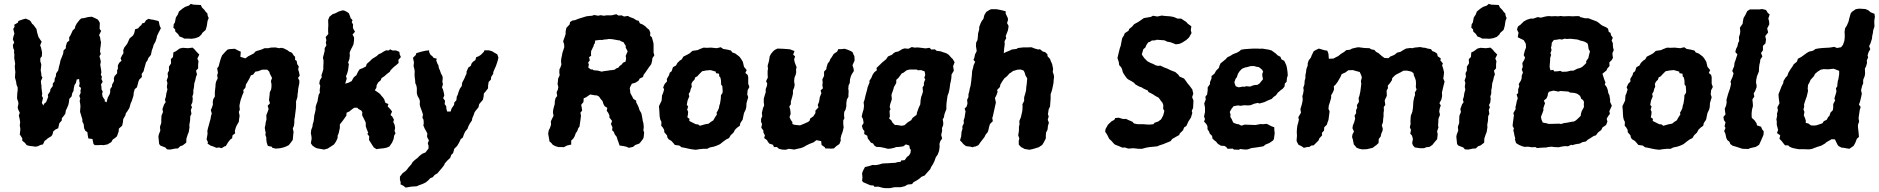

<svg xmlns="http://www.w3.org/2000/svg" viewBox="-20 -762 9785 1000"><path d="M134 -2 119 -6 110 -18 96 -29V-42L83 -62L85 -78L86 -91L83 -109L85 -126L82 -144L78 -160L83 -175L75 -191L72 -203L76 -221L75 -231L69 -248V-258L70 -277L72 -291V-307L66 -321L64 -336L58 -358L59 -376L60 -387L58 -402L57 -419L59 -429L57 -443L54 -460L55 -477L53 -489L54 -500L49 -511L47 -528L54 -540L47 -557L50 -572L55 -587L49 -611L56 -623L54 -633L73 -644L76 -653L99 -661L114 -665L133 -657L139 -652L148 -637L153 -634L161 -623L170 -611L173 -594L177 -581L180 -570L191 -553L197 -545L189 -526L193 -516L197 -500L199 -487L198 -469L190 -459V-442L195 -427L194 -414L192 -396L195 -379L196 -366L201 -358L193 -340L194 -327L196 -316V-306L198 -288L200 -275L198 -262L204 -252L198 -226L206 -212L209 -221L220 -230L225 -242L231 -258L229 -268L241 -286L243 -298L255 -314V-327L264 -338L265 -353L271 -365L272 -379L283 -395L288 -418L292 -432L295 -448L303 -467L309 -483L311 -499L323 -511V-522L329 -541L341 -551L340 -567L348 -580L359 -604L370 -614L372 -625L380 -640L395 -659L403 -666L419 -668L438 -673L458 -675L474 -668L488 -661L492 -657L500 -643L499 -620V-611L507 -601L496 -579L501 -569L503 -555L506 -542L505 -529L502 -508L501 -493L505 -481L498 -469L503 -451L505 -440L502 -425L505 -408L507 -395L508 -384L505 -374L511 -361L508 -351L515 -336L506 -322L508 -313L509 -296L515 -285L512 -274L514 -260L520 -250L524 -245L527 -238L523 -236L535 -229L539 -245L542 -255L551 -271L554 -281V-298L563 -311L564 -322L574 -340L573 -355L577 -366L590 -380V-396L594 -404V-422L601 -435L613 -446L608 -458L616 -474L623 -485L622 -501L627 -514L638 -528L644 -537L651 -553L655 -562L673 -577L679 -589L684 -610L699 -614L708 -625L716 -631L720 -640L732 -643L741 -657L754 -664L761 -662L770 -660H774L800 -654L807 -651L809 -641L812 -627L818 -615L805 -590L798 -575L795 -561L790 -546L780 -528L777 -516L771 -500L766 -476L752 -459L749 -449L740 -436L736 -421L731 -404L728 -391L718 -377L719 -361L705 -347L701 -337L697 -321L693 -307L682 -298L677 -282L675 -263L672 -254L666 -235L661 -225L654 -200L643 -182L636 -173L633 -161L622 -142L620 -124L616 -107L599 -92L598 -77L589 -52L580 -44L567 -35L560 -22L540 -10L519 -6L508 -7L490 -6H474L467 -12L463 -30L462 -38L440 -41L437 -58L435 -74L425 -80L418 -94L416 -115L409 -129V-141L404 -156L401 -167L397 -179L398 -196L399 -206L398 -220L395 -236L398 -248L393 -263L400 -278L399 -290L402 -304L392 -312L395 -328L393 -339L392 -351L383 -348L380 -349L375 -329L368 -319L364 -300L363 -289L356 -276L353 -260L341 -247L339 -230L336 -216L329 -199L323 -187L320 -169L311 -157L302 -146V-135L289 -120L287 -111L283 -94L268 -87L257 -77L254 -63L248 -53L228 -41L222 -35L212 -28L204 -10L191 -7L176 0L163 2L152 0Z M940 -561 929 -567 915 -572 907 -585 893 -598 892 -609 883 -618 885 -636 891 -645 896 -671 906 -686 912 -702 929 -716 944 -726 964 -733 974 -742 986 -738 1005 -737 1026 -736 1032 -723 1044 -711 1052 -700 1060 -692 1062 -679 1067 -668 1061 -653 1057 -626 1051 -606 1034 -591 1029 -582 1016 -570 997 -563 977 -560 963 -561ZM867 17 850 16 841 6 815 -4 809 -12 807 -31 805 -50 807 -61 815 -82 813 -101 820 -122V-138L821 -159L829 -179L826 -194L835 -219L843 -230L839 -243L844 -258L846 -274L852 -296L849 -309L852 -330L848 -343L855 -362L853 -381L860 -394V-415L871 -432L870 -454L881 -465L883 -489L896 -495L915 -509L931 -513L959 -511L983 -514L993 -505L1004 -492L1018 -478L1008 -457L1014 -443L1012 -428V-406L1001 -394L1006 -374L1001 -362L997 -344L992 -328L990 -306L987 -292V-275L982 -259L984 -248L982 -229L975 -214L980 -204L974 -189L977 -169L971 -157L970 -134L966 -111L967 -99L963 -74L958 -62L951 -41L950 -19L932 -5L918 0L907 11L891 12Z M1153 -492 1164 -503 1173 -506 1203 -508 1222 -498 1234 -493 1232 -466 1258 -458 1273 -469 1285 -475 1302 -484 1312 -495 1329 -500 1342 -504 1358 -511H1378L1389 -514L1414 -515L1434 -511L1445 -513L1458 -510L1478 -500L1485 -494L1501 -487L1509 -474L1517 -466V-450L1525 -445L1528 -428L1536 -416L1533 -399L1537 -388L1541 -368L1532 -356L1539 -343V-329L1533 -299L1532 -284L1530 -273L1529 -256L1522 -234V-218V-205L1520 -187L1518 -172L1516 -154L1513 -139V-124L1511 -107L1505 -93L1509 -75L1507 -58L1505 -34L1496 -21L1484 -6L1470 1L1456 6L1439 10L1416 12L1399 8L1395 2L1375 -2L1369 -20L1367 -35V-46L1362 -60L1364 -70L1361 -83L1359 -97L1362 -110L1364 -125L1368 -140L1367 -162L1373 -177L1379 -194L1374 -211L1386 -224L1381 -241L1384 -266L1385 -281L1392 -296L1394 -310V-323L1391 -340L1397 -356L1385 -379L1383 -388L1372 -399H1345L1324 -391L1310 -389L1298 -373L1287 -370L1279 -353L1270 -337L1261 -322L1258 -305L1247 -293L1249 -282L1242 -266L1233 -240L1229 -222L1227 -211L1229 -191L1224 -179L1228 -159L1225 -139L1224 -128L1212 -107L1208 -97L1203 -80L1205 -68L1191 -57L1189 -42L1179 -35L1168 -21L1156 -1L1150 0L1134 10L1121 6L1107 8L1091 1L1078 -3L1061 -14L1063 -22L1056 -36L1061 -65L1060 -80L1063 -94L1069 -115L1072 -127L1076 -140L1079 -158L1083 -171L1078 -189L1084 -202L1089 -218L1088 -231L1091 -246L1099 -259V-281L1100 -293L1102 -309L1103 -326L1106 -338L1114 -354L1111 -369L1115 -383L1111 -406L1119 -417L1123 -433L1127 -447L1131 -460L1137 -474Z M1668 17 1641 12 1633 11 1621 6 1607 -4 1599 -16 1603 -39 1602 -53 1599 -68 1601 -86 1607 -101 1609 -116 1613 -128 1615 -141 1617 -162 1620 -173 1624 -191V-206L1628 -219L1634 -235L1636 -249L1640 -269L1646 -279L1645 -293L1648 -315L1643 -327L1646 -344L1656 -360L1654 -370L1660 -387L1664 -402V-418L1665 -436V-446L1662 -462L1667 -481L1671 -497V-511L1680 -526L1677 -540L1680 -553L1676 -569L1690 -585L1689 -597V-615L1690 -629L1689 -658L1696 -675L1712 -688L1727 -693L1744 -702L1764 -708L1773 -707L1787 -700L1797 -693L1804 -675L1806 -668L1816 -657L1812 -647L1819 -634L1818 -621L1820 -612L1829 -597L1816 -582L1824 -568V-552L1821 -531L1815 -518L1807 -503L1801 -488L1802 -472L1800 -455L1793 -436L1797 -428L1795 -413L1793 -397L1788 -379L1782 -365L1786 -353L1782 -340L1778 -326L1797 -332L1812 -340L1816 -348L1823 -360L1836 -370L1844 -387L1853 -401L1869 -407L1886 -416L1890 -429L1906 -443L1918 -455L1931 -463L1942 -470L1953 -480L1965 -485L1979 -494L1991 -500L2004 -499L2012 -505L2024 -499H2043L2060 -492L2062 -478L2068 -465L2055 -450L2056 -434L2046 -425L2031 -413L2015 -397L2010 -388L1993 -375L1982 -365L1967 -355L1963 -344L1950 -333L1942 -319L1940 -304L1932 -292L1947 -282L1959 -273L1966 -264L1975 -254L1981 -245L1987 -227L2003 -220L1999 -208L2014 -192L2022 -181L2014 -163L2023 -155L2032 -138L2028 -127L2035 -113L2038 -96L2035 -80L2040 -68L2033 -56L2030 -38L2022 -19L2008 1L1994 7L1980 10L1952 13L1941 15L1927 6L1919 -6L1909 -22L1902 -33L1903 -52L1893 -65L1898 -70L1891 -87L1885 -104V-123L1880 -134L1872 -150L1866 -162L1867 -178L1862 -186L1846 -195L1841 -201H1825L1811 -191L1799 -181L1785 -175L1784 -160L1775 -147L1765 -133L1750 -114V-95L1746 -78L1744 -68L1739 -57L1738 -42L1730 -25L1720 -10L1702 2L1686 12Z M2093 215 2080 205 2066 198 2067 188 2063 174V158L2077 140L2091 130L2099 122L2107 111L2123 93L2129 82L2141 71L2154 61L2165 50L2179 39L2196 32L2212 11V-3L2208 -16L2214 -31L2206 -45L2204 -53L2206 -66L2200 -78L2192 -92L2185 -109L2187 -120L2186 -138L2180 -149L2183 -165L2178 -181L2174 -192L2169 -205L2166 -218L2167 -235L2164 -246L2155 -262L2151 -276V-286V-304L2148 -318L2143 -329L2142 -345L2140 -360L2139 -375L2140 -390L2138 -403L2134 -418L2136 -437L2131 -461L2146 -476L2148 -485L2161 -489L2183 -495L2198 -498L2215 -500V-491L2222 -477L2233 -468L2238 -461L2255 -456L2252 -447L2259 -429L2263 -423L2266 -407L2271 -396L2277 -379L2284 -366L2286 -356L2284 -336L2287 -324L2282 -306L2287 -297L2292 -277L2294 -264L2288 -251L2298 -237L2296 -220L2304 -209L2305 -195L2309 -181H2327L2332 -197L2345 -216L2346 -228L2357 -240L2359 -259L2364 -268L2368 -282L2375 -300L2385 -314L2387 -331L2399 -354L2403 -364L2410 -379V-389L2419 -410L2432 -419L2436 -431L2443 -440L2456 -449L2460 -464L2473 -469L2484 -476L2500 -492L2503 -500H2516H2526L2543 -495L2556 -487L2570 -479L2576 -462L2572 -445L2563 -418L2557 -405L2549 -386V-378L2538 -361L2537 -348L2525 -335L2522 -315V-302L2508 -284L2500 -275L2499 -260L2495 -242L2488 -234L2476 -220L2472 -203L2462 -191L2452 -178L2447 -163L2440 -147L2438 -135L2426 -117L2419 -103L2415 -91L2403 -77L2397 -64L2390 -45L2380 -38L2372 -21L2361 -2L2346 13L2340 35L2330 45L2325 60L2309 75L2296 90L2294 97L2281 114L2273 123L2258 141L2244 149L2234 161L2221 166L2211 177L2196 189L2181 196L2162 203L2151 208L2138 209L2122 210Z M2933 -4 2916 5 2908 4H2889L2872 -1L2859 -8L2850 -19L2842 -25L2840 -38L2835 -66L2838 -83L2844 -95L2850 -112L2849 -130L2856 -145L2863 -159L2860 -176L2861 -189L2864 -202L2869 -219L2870 -237L2874 -252L2882 -262L2879 -282L2885 -294L2888 -309L2884 -324L2886 -341L2887 -353L2895 -370L2893 -386L2894 -402L2899 -411L2904 -426L2902 -441L2903 -455L2907 -474L2909 -486L2916 -507L2919 -517L2918 -532L2913 -547L2922 -572L2926 -585V-598L2930 -617L2947 -635L2949 -647L2961 -655L2975 -657L2992 -664L3021 -673L3034 -677L3050 -679L3064 -680L3074 -684L3096 -680L3107 -683L3126 -680L3137 -682H3165L3190 -688L3201 -681L3218 -682L3230 -676L3250 -679L3261 -673L3280 -666L3296 -656L3306 -654L3313 -640L3326 -635L3340 -626L3351 -615L3361 -607L3367 -592L3366 -576L3375 -568L3379 -554L3383 -539L3384 -529V-502V-488L3388 -474L3378 -459L3376 -444L3372 -428L3358 -409L3350 -397L3341 -384L3332 -372L3329 -361L3312 -353L3305 -341L3289 -331L3271 -326L3262 -309L3260 -301L3262 -288L3263 -277L3273 -259L3279 -247L3293 -238L3294 -228L3301 -215L3306 -204L3311 -188L3320 -173L3323 -160L3325 -149L3328 -131L3331 -121L3333 -100L3331 -84L3335 -71L3332 -45L3328 -37L3314 -19L3309 -14L3289 -7L3277 3L3255 8L3245 3L3229 -1L3207 -4L3200 -25L3197 -32L3192 -49L3182 -62L3177 -75L3168 -84L3170 -99L3162 -116L3168 -132L3154 -150V-161L3148 -174L3140 -185L3143 -200L3129 -209L3123 -220L3118 -236L3109 -246L3100 -259L3089 -265L3076 -266L3054 -270L3048 -266L3032 -255L3020 -250L3019 -231L3007 -216L3010 -201L3012 -186L3003 -175L3006 -159L3003 -136L3000 -115L2998 -102L2992 -95L2986 -78L2979 -69L2973 -52L2965 -39L2955 -30V-9ZM3113 -389 3129 -392 3146 -394 3157 -396 3168 -397 3181 -399 3190 -406 3200 -409 3207 -418 3219 -427 3224 -435 3238 -441 3241 -456 3239 -471 3243 -481 3249 -494 3244 -505 3239 -513V-524L3232 -534L3229 -541L3213 -548L3207 -552H3201L3185 -555L3168 -558L3151 -559L3140 -557L3125 -556L3120 -554H3103L3080 -551L3078 -536L3074 -532L3071 -521L3067 -513L3062 -502L3059 -497L3058 -482L3059 -472L3048 -464L3052 -448L3043 -435L3047 -427L3044 -410L3058 -400L3065 -401L3072 -396L3086 -395L3095 -394Z M3604 18 3586 16 3569 13 3547 8 3530 5 3518 -4 3495 -7 3486 -18 3477 -28 3462 -37 3456 -46 3454 -57 3440 -73 3439 -86 3432 -98 3424 -107 3425 -127 3419 -139 3416 -153 3415 -166 3414 -186 3412 -209 3426 -238 3428 -265 3433 -276 3439 -296 3434 -307 3442 -325 3454 -338 3453 -351 3465 -371 3468 -383 3478 -391 3485 -412 3501 -421 3508 -434 3520 -446 3531 -453 3539 -467 3561 -478 3573 -485 3586 -497 3613 -501 3626 -507 3645 -514 3661 -513 3684 -514 3713 -511 3734 -516 3747 -507 3766 -504 3787 -499 3794 -489 3810 -483 3822 -474 3832 -466 3840 -455 3849 -440 3853 -423 3855 -414 3869 -397 3862 -382 3874 -372 3877 -360V-326L3883 -309L3874 -292L3872 -270L3877 -256L3868 -225L3867 -205L3864 -192L3855 -173L3852 -159L3848 -139L3836 -121L3833 -107L3819 -97L3808 -86L3800 -71L3786 -58L3777 -43L3761 -35L3745 -23L3730 -11L3712 -3L3697 2L3677 6L3663 13H3644L3623 15ZM3625 -107 3654 -115 3671 -118 3682 -127 3695 -135 3704 -151 3714 -166 3712 -175 3718 -185 3724 -198 3727 -214 3730 -222 3734 -247 3735 -266 3743 -278 3744 -288 3742 -314 3736 -321 3735 -344 3732 -358 3726 -365 3725 -378 3709 -381 3708 -389 3680 -397 3658 -395 3637 -391 3622 -376 3611 -364 3601 -359 3597 -347 3587 -337 3581 -325 3583 -310 3578 -300 3574 -284 3567 -273 3570 -260 3561 -238 3557 -216 3564 -207 3559 -191 3564 -180 3563 -166 3560 -151 3571 -143 3570 -132 3592 -121 3604 -115 3616 -114Z M4072 18 4053 17 4037 13 4027 4H4011L4006 -8L3987 -14L3979 -24L3975 -32L3960 -43L3964 -57L3956 -72V-82L3945 -97L3949 -116L3944 -127V-143L3950 -157L3948 -174L3954 -199L3960 -213L3958 -228V-248L3964 -269L3968 -281V-298L3974 -314L3976 -327L3970 -339L3979 -358L3978 -374V-392L3980 -405L3978 -419L3985 -444L3989 -469L3996 -482L4006 -494L4015 -502L4029 -509L4058 -508L4072 -507L4085 -506L4095 -505L4118 -496L4111 -477L4121 -469L4116 -452L4119 -438L4123 -427L4129 -412L4126 -400L4127 -386L4124 -372L4118 -358L4116 -339L4119 -320L4116 -305L4110 -291V-274L4106 -257L4099 -233V-219L4091 -207L4096 -190L4098 -169L4092 -152L4099 -137L4107 -126V-116L4118 -112L4147 -109L4164 -116L4187 -126L4196 -132L4200 -145L4216 -156L4227 -173V-186L4243 -203L4239 -215L4246 -232L4250 -257L4258 -276L4254 -291L4266 -302L4263 -319L4265 -332L4263 -348L4272 -367V-389L4284 -402L4285 -412L4291 -431L4301 -444L4304 -453L4313 -466L4322 -481L4340 -493L4346 -506H4361L4379 -508L4395 -503L4409 -497L4420 -491L4425 -479L4430 -469L4431 -447L4420 -422L4426 -404L4427 -392L4416 -375L4411 -363L4407 -348L4406 -330L4400 -318L4398 -299L4400 -289L4399 -270V-258L4391 -244L4388 -226V-209L4384 -191L4377 -179L4376 -160L4378 -146L4372 -135V-116L4374 -99L4370 -80L4366 -68L4362 -58L4358 -41L4359 -30L4352 -12L4336 -1L4323 11L4310 12L4278 11L4276 5L4259 -7L4257 -27L4232 -32L4218 -21L4195 -12L4179 -4L4165 4L4152 9L4133 13L4117 17L4089 13Z M4590 218 4577 216 4554 210 4535 211 4529 204 4513 203 4476 187 4470 180 4472 162 4470 141 4474 129 4485 108 4506 103 4516 100 4524 97 4541 98 4558 95 4574 90 4586 89 4609 88 4621 87 4643 86 4656 82 4671 81 4673 74 4692 72 4704 55 4714 48 4722 35 4724 18 4719 13 4716 -4 4698 -10 4685 0 4665 3 4647 4 4637 8 4618 12 4604 13 4590 9 4565 4 4544 3 4534 -4 4527 -15 4516 -19 4506 -33 4500 -40 4497 -55 4481 -64 4482 -80 4474 -89 4469 -107 4478 -121 4475 -141 4468 -155 4472 -173 4478 -193 4480 -211 4478 -229 4483 -243 4489 -269 4496 -294 4499 -308 4509 -333 4508 -341 4518 -356 4525 -373 4534 -386 4547 -396 4545 -408 4563 -425 4574 -436 4591 -450 4595 -453 4605 -468 4626 -477 4634 -485 4644 -491 4659 -494 4679 -506 4691 -510 4711 -508 4729 -517 4743 -514 4760 -515 4786 -512 4800 -510 4822 -513 4830 -504 4849 -505 4859 -497 4878 -495 4892 -490 4908 -485 4921 -477 4936 -460 4941 -456 4952 -438 4944 -417 4948 -394 4936 -374 4935 -356 4932 -338 4929 -326 4926 -303 4924 -292 4921 -279 4915 -263 4912 -241 4910 -226 4909 -213V-193L4904 -181L4899 -167L4896 -150L4890 -141L4893 -122L4892 -109L4886 -95L4887 -81L4882 -59L4887 -41L4877 -26L4873 -12L4874 2L4871 24L4864 43L4854 57L4847 77L4838 95L4830 107L4825 119L4808 138L4796 152L4779 159L4768 169L4751 180L4739 186L4730 197L4708 199L4692 208L4671 213H4639L4615 218ZM4676 -107 4691 -110 4708 -125 4726 -136 4733 -148 4754 -164 4756 -176 4765 -201 4773 -218 4775 -242 4778 -258 4782 -268 4787 -284 4786 -297 4785 -307 4792 -317V-331L4799 -349L4794 -357L4799 -372L4796 -390L4777 -397L4761 -396L4754 -400H4741H4718L4702 -396L4685 -383L4677 -380L4665 -364L4659 -356L4648 -346V-330L4641 -317L4636 -309L4633 -297L4626 -277L4623 -268L4625 -245L4616 -218L4614 -205L4618 -193L4613 -184L4614 -169L4615 -157L4611 -145L4623 -134L4628 -124L4641 -111H4651Z M5011 -1 4997 -12 4990 -21 4980 -31 4986 -51 4988 -75 4993 -91 4992 -103 5000 -120 4999 -135 5004 -150 5006 -164 5009 -182 5004 -196 5015 -208 5019 -223 5017 -242 5024 -257V-271L5028 -285L5031 -301L5035 -315L5038 -335L5039 -344L5041 -364L5042 -372L5043 -391L5048 -409L5051 -423L5059 -440L5050 -450L5055 -462L5058 -478L5067 -496L5065 -510L5063 -521L5064 -540L5071 -553L5073 -570L5074 -587L5080 -609V-621L5087 -640L5093 -652L5102 -664L5107 -684L5117 -700L5133 -710L5142 -714H5170L5191 -710L5200 -708L5218 -703V-691L5229 -668L5230 -658L5225 -642L5233 -627L5232 -617L5229 -602L5218 -574L5221 -564L5212 -547L5213 -531L5210 -510L5209 -497L5208 -485L5220 -491L5240 -499L5249 -504L5274 -507L5282 -512L5308 -515H5329L5352 -516L5370 -509L5388 -504L5396 -506L5411 -494L5424 -490L5435 -480L5436 -469L5449 -455L5452 -446L5460 -428L5462 -418L5465 -403L5463 -387L5468 -374L5470 -361L5468 -347L5467 -330L5463 -310L5459 -292L5452 -271V-249L5451 -235L5450 -223L5449 -207L5442 -193L5438 -167L5442 -156L5437 -138L5443 -123L5438 -106L5436 -87L5428 -71L5427 -56V-41L5415 -18L5408 -7L5390 5L5377 9L5360 14L5342 18L5317 14L5308 9L5298 4L5286 -9V-30L5289 -40L5283 -58L5286 -74L5287 -85V-101L5290 -115L5289 -132L5297 -151L5303 -177L5305 -188L5306 -210L5305 -219L5314 -236V-255L5321 -279L5324 -291L5325 -306L5328 -329L5329 -342L5330 -354L5321 -369L5317 -383L5312 -394L5296 -400L5279 -399L5256 -392L5244 -383L5238 -380L5225 -365L5211 -354L5200 -338L5190 -321L5188 -309L5173 -293L5176 -284L5170 -267L5162 -251L5167 -228L5164 -215L5160 -197L5156 -179L5151 -156L5148 -148L5151 -131L5136 -116L5131 -99L5129 -89L5125 -75L5113 -60L5108 -49L5095 -32L5088 -23L5076 -6L5061 1L5053 2L5045 5L5035 2Z M5910 13 5892 11 5882 10 5857 12 5838 6 5826 7 5810 0 5789 -8 5783 -12 5770 -27 5757 -39 5746 -61 5736 -76 5738 -90 5751 -113 5769 -130 5784 -138 5788 -147 5806 -149 5830 -142 5844 -143 5859 -136 5878 -128 5886 -119 5906 -115H5937L5948 -114L5965 -113L5987 -115L5994 -123L6012 -129L6027 -140L6032 -149L6038 -160L6043 -178L6044 -186L6038 -195L6039 -214L6035 -226L6024 -240L6015 -253L5998 -262L5986 -270L5977 -275L5961 -283L5959 -290L5937 -300L5926 -307L5914 -311L5894 -322L5886 -331L5872 -340L5860 -346L5850 -353L5841 -365L5833 -377L5828 -386L5824 -402L5819 -412L5809 -423L5807 -439L5800 -460L5803 -472L5806 -485L5813 -513L5817 -523L5822 -550L5825 -564L5834 -578L5838 -589L5858 -602L5861 -611L5876 -623L5887 -636L5909 -648L5922 -657L5938 -668L5951 -670L5974 -674L5985 -680L6008 -676L6031 -681L6046 -679L6074 -677L6091 -674L6102 -670L6113 -665H6132L6158 -648L6167 -638L6185 -625L6182 -605L6186 -590L6173 -567L6159 -554L6139 -541L6124 -534L6104 -531L6087 -538L6076 -542L6059 -545L6045 -552L6018 -554L6004 -555L5997 -552L5979 -551L5969 -544L5961 -542L5952 -530L5945 -514L5935 -506L5927 -479L5931 -472L5940 -459L5946 -453L5956 -443L5973 -434L5986 -429L5999 -422L6010 -419L6024 -420L6045 -410L6059 -405L6073 -398L6085 -393L6101 -387L6116 -374L6124 -363L6147 -353L6156 -341L6165 -328L6176 -315L6190 -296L6195 -274L6189 -256L6196 -238L6195 -219L6194 -200L6187 -184L6190 -174L6183 -150L6170 -130L6159 -106L6147 -98L6142 -84L6124 -66L6122 -59L6104 -49L6085 -38L6077 -27L6055 -18L6038 -11L6019 -5L6008 0L5989 2L5968 4L5950 7L5928 13Z M6407 17 6400 12 6374 13 6366 3 6357 -2 6339 -3 6323 -13 6313 -25 6306 -30 6295 -40 6293 -54 6281 -66 6277 -77 6269 -89V-104L6263 -116L6251 -129L6256 -142L6251 -155L6256 -178V-202L6252 -223L6260 -244L6258 -258L6267 -270L6270 -291V-307L6282 -324V-334L6290 -354V-366L6305 -378L6314 -394L6328 -408L6332 -421L6337 -432L6352 -444L6364 -454L6373 -464L6388 -471L6402 -480L6423 -488L6435 -495L6444 -503L6462 -506L6491 -508L6510 -509H6526L6547 -508L6553 -509L6566 -507L6590 -503L6603 -499L6614 -491L6625 -483L6634 -474L6649 -466L6654 -453L6669 -445L6676 -430L6680 -421L6683 -407L6686 -386L6687 -368L6683 -357L6681 -336L6672 -327L6670 -311L6661 -300L6650 -292L6635 -279L6626 -266L6612 -256L6604 -247L6584 -239L6565 -230L6540 -223L6531 -226L6513 -222L6493 -214L6478 -213L6461 -214L6441 -211L6428 -213L6405 -209L6394 -195L6385 -179L6389 -166L6388 -153L6395 -142L6400 -130L6405 -122L6422 -116L6431 -115L6444 -108L6451 -109L6463 -113L6489 -112L6518 -111L6525 -112L6545 -116L6557 -115L6575 -117L6580 -116L6601 -105L6617 -99V-86L6619 -68L6615 -38L6610 -30L6591 -17L6571 -9L6560 0L6536 4L6516 7L6499 9L6479 16L6466 17L6438 14L6434 18ZM6428 -308H6437L6453 -311L6461 -310L6471 -313L6491 -311L6503 -316L6514 -319L6529 -320L6541 -328L6547 -336L6558 -349L6554 -371L6555 -380L6559 -388L6554 -398L6544 -407L6535 -413L6525 -414L6512 -418H6495L6474 -412L6466 -411L6449 -404L6441 -396L6434 -388L6427 -376L6422 -360L6415 -351L6409 -334L6411 -326L6416 -313Z M6901 -456 6925 -457 6938 -464 6950 -470 6965 -482 6980 -491 6992 -501 7011 -503 7022 -509 7043 -514 7055 -516 7087 -512 7113 -511 7122 -505 7138 -502 7147 -492 7160 -485 7177 -470 7191 -460 7212 -459 7220 -467 7242 -476 7257 -488 7274 -492 7290 -502 7303 -509 7325 -512 7336 -511 7347 -514 7377 -517 7391 -514 7403 -513 7416 -509 7433 -506 7440 -496 7453 -491 7465 -483 7468 -469 7484 -458 7482 -447 7495 -432 7491 -422 7497 -403 7501 -386 7500 -373 7497 -353 7504 -337 7499 -318 7494 -297 7490 -280 7491 -262 7487 -243 7477 -225 7484 -213 7478 -195 7476 -181 7480 -164 7472 -144 7471 -123 7470 -108 7472 -99 7465 -78 7468 -62 7465 -37 7453 -23 7440 -7 7425 3 7408 5 7397 10H7376L7363 8L7349 6L7339 -5L7335 -17L7339 -38L7334 -56L7325 -66L7329 -85L7323 -99L7327 -118L7326 -130L7327 -147L7328 -159L7336 -180L7339 -199L7340 -212L7341 -231L7345 -253L7350 -267L7349 -280L7358 -295L7354 -309L7355 -326L7354 -343L7349 -358L7344 -369L7342 -381L7331 -389L7309 -394H7305H7290L7274 -385L7256 -376L7246 -370L7231 -355L7230 -345L7220 -330L7208 -316L7209 -303L7202 -290L7203 -263L7194 -244L7192 -238L7195 -216L7187 -204L7188 -187L7186 -174V-157L7184 -142L7183 -126L7177 -109L7182 -92L7181 -82L7174 -65L7171 -51L7161 -38L7160 -17L7148 -6L7129 8L7112 12L7099 15L7075 16L7060 13L7045 7L7039 -1L7031 -10L7026 -36L7022 -48L7024 -62L7032 -77L7024 -94L7026 -108L7033 -125L7038 -144L7035 -160L7043 -172V-189L7049 -201L7047 -214L7058 -232L7056 -252L7060 -262L7065 -285L7068 -308L7070 -326L7068 -340L7073 -358L7070 -369L7062 -387L7043 -392L7026 -397L7002 -396L6988 -385L6968 -376L6963 -364L6958 -355L6947 -336L6936 -321L6927 -313L6928 -296L6922 -281L6913 -266V-252L6906 -228L6901 -213L6899 -195L6905 -182L6902 -159L6899 -137L6894 -124L6891 -113L6877 -99L6876 -82L6865 -70L6866 -57L6852 -42L6847 -30L6838 -21L6831 -14L6822 -5L6810 -4L6800 3L6787 4L6771 8L6758 -1L6743 -8L6736 -21L6733 -29L6735 -55L6734 -75L6735 -91L6737 -108L6741 -121L6745 -139L6742 -151L6750 -165L6756 -175L6753 -194L6760 -217L6764 -235L6765 -247L6763 -261L6767 -274L6770 -292L6768 -305L6774 -323L6775 -341L6779 -355V-370L6782 -385L6784 -402L6791 -421V-432L6796 -447L6808 -463L6811 -472L6822 -495L6832 -501L6849 -509L6876 -501L6893 -498L6899 -482Z M7700 -561 7689 -567 7675 -572 7667 -585 7653 -598 7652 -609 7643 -618 7645 -636 7651 -645 7656 -671 7666 -686 7672 -702 7689 -716 7704 -726 7724 -733 7734 -742 7746 -738 7765 -737 7786 -736 7792 -723 7804 -711 7812 -700 7820 -692 7822 -679 7827 -668 7821 -653 7817 -626 7811 -606 7794 -591 7789 -582 7776 -570 7757 -563 7737 -560 7723 -561ZM7627 17 7610 16 7601 6 7575 -4 7569 -12 7567 -31 7565 -50 7567 -61 7575 -82 7573 -101 7580 -122V-138L7581 -159L7589 -179L7586 -194L7595 -219L7603 -230L7599 -243L7604 -258L7606 -274L7612 -296L7609 -309L7612 -330L7608 -343L7615 -362L7613 -381L7620 -394V-415L7631 -432L7630 -454L7641 -465L7643 -489L7656 -495L7675 -509L7691 -513L7719 -511L7743 -514L7753 -505L7764 -492L7778 -478L7768 -457L7774 -443L7772 -428V-406L7761 -394L7766 -374L7761 -362L7757 -344L7752 -328L7750 -306L7747 -292V-275L7742 -259L7744 -248L7742 -229L7735 -214L7740 -204L7734 -189L7737 -169L7731 -157L7730 -134L7726 -111L7727 -99L7723 -74L7718 -62L7711 -41L7710 -19L7692 -5L7678 0L7667 11L7651 12Z M7985 9 7977 4 7958 5 7938 2 7921 3 7909 0 7892 -7 7876 -17 7870 -37 7872 -41 7867 -59 7866 -67 7862 -83 7865 -93 7858 -106 7860 -125 7862 -139 7865 -161 7862 -173 7874 -194 7873 -204 7877 -220 7880 -236 7885 -250 7879 -270 7887 -277V-297L7893 -313L7890 -324L7901 -342L7905 -353L7906 -370L7912 -383L7906 -401L7911 -413L7909 -434L7919 -451L7923 -462L7916 -475L7922 -499L7928 -514L7927 -534L7916 -553L7899 -561L7885 -568L7889 -592L7881 -608L7886 -624L7900 -634L7916 -650L7932 -659L7951 -665H7966L7989 -673L8006 -670L8025 -675L8040 -678H8053L8061 -677L8079 -678L8096 -677L8109 -679L8121 -677L8151 -678L8174 -677L8186 -678H8205L8211 -673L8235 -667H8253L8273 -659L8279 -657L8297 -650L8307 -643L8319 -633L8327 -628L8345 -620L8355 -613L8359 -596L8368 -591L8371 -578L8380 -566L8374 -550L8380 -538L8381 -516L8385 -501L8378 -485L8379 -472L8381 -461L8375 -450L8362 -437L8363 -418L8352 -406L8347 -395L8326 -378L8332 -359L8336 -347L8342 -332L8338 -322L8348 -309L8353 -296L8357 -276L8362 -267L8366 -244V-231L8375 -211L8362 -183L8365 -169L8355 -156L8348 -143L8352 -129L8345 -111L8326 -98L8320 -85L8303 -72L8292 -57L8281 -54L8264 -43L8249 -34L8240 -25L8223 -22L8207 -14L8187 -11L8169 -6L8163 -8L8147 0L8132 -1L8116 1L8098 5L8076 4L8061 2L8041 4L8036 6L8012 7ZM8117 -388 8141 -389 8161 -394H8175L8195 -404L8210 -408L8221 -414L8232 -424L8242 -434L8241 -443L8253 -460L8255 -471L8261 -494L8254 -507L8251 -528L8248 -536L8235 -544L8223 -548L8210 -551L8197 -556L8179 -558L8161 -560L8137 -559L8131 -561L8115 -556L8103 -558L8087 -555L8073 -554L8062 -539L8061 -524L8058 -514L8061 -501L8055 -485L8059 -476L8054 -461L8053 -439L8052 -430L8051 -413L8055 -396L8070 -398L8075 -390L8096 -391L8106 -393ZM8110 -116 8126 -121 8142 -123 8167 -128 8177 -129 8188 -135 8201 -147 8213 -159 8214 -169 8218 -183 8230 -205 8229 -218 8230 -231 8225 -241 8215 -248 8212 -258 8206 -266 8194 -274 8180 -278 8157 -280 8149 -285 8137 -286 8107 -288 8096 -285 8082 -288 8071 -290 8047 -284 8042 -274 8041 -264 8035 -250 8021 -238 8027 -224 8023 -213 8018 -198 8019 -189 8015 -177 8006 -154 8008 -141 8015 -124 8023 -122 8035 -120 8044 -117H8068L8101 -118Z M8622 18 8604 16 8587 13 8565 8 8548 5 8536 -4 8513 -7 8504 -18 8495 -28 8480 -37 8474 -46 8472 -57 8458 -73 8457 -86 8450 -98 8442 -107 8443 -127 8437 -139 8434 -153 8433 -166 8432 -186 8430 -209 8444 -238 8446 -265 8451 -276 8457 -296 8452 -307 8460 -325 8472 -338 8471 -351 8483 -371 8486 -383 8496 -391 8503 -412 8519 -421 8526 -434 8538 -446 8549 -453 8557 -467 8579 -478 8591 -485 8604 -497 8631 -501 8644 -507 8663 -514 8679 -513 8702 -514 8731 -511 8752 -516 8765 -507 8784 -504 8805 -499 8812 -489 8828 -483 8840 -474 8850 -466 8858 -455 8867 -440 8871 -423 8873 -414 8887 -397 8880 -382 8892 -372 8895 -360V-326L8901 -309L8892 -292L8890 -270L8895 -256L8886 -225L8885 -205L8882 -192L8873 -173L8870 -159L8866 -139L8854 -121L8851 -107L8837 -97L8826 -86L8818 -71L8804 -58L8795 -43L8779 -35L8763 -23L8748 -11L8730 -3L8715 2L8695 6L8681 13H8662L8641 15ZM8643 -107 8672 -115 8689 -118 8700 -127 8713 -135 8722 -151 8732 -166 8730 -175 8736 -185 8742 -198 8745 -214 8748 -222 8752 -247 8753 -266 8761 -278 8762 -288 8760 -314 8754 -321 8753 -344 8750 -358 8744 -365 8743 -378 8727 -381 8726 -389 8698 -397 8676 -395 8655 -391 8640 -376 8629 -364 8619 -359 8615 -347 8605 -337 8599 -325 8601 -310 8596 -300 8592 -284 8585 -273 8588 -260 8579 -238 8575 -216 8582 -207 8577 -191 8582 -180 8581 -166 8578 -151 8589 -143 8588 -132 8610 -121 8622 -115 8634 -114Z M9056 13 9049 11 9025 3 9004 -3 8992 -12 8988 -23 8976 -33 8971 -44 8966 -67 8960 -79 8967 -96 8962 -104 8967 -125 8959 -136 8956 -153 8967 -166 8963 -195 8970 -212 8973 -228 8972 -242 8980 -271 8985 -286 8990 -300 8996 -325 8993 -336 8999 -351 9004 -362 9009 -380 9002 -393 9012 -417 9014 -435 9019 -448 9023 -461 9029 -479 9018 -491 9022 -507 9029 -521 9033 -539 9038 -548 9037 -569 9042 -584 9044 -597 9042 -618 9056 -638 9058 -652 9061 -668 9071 -685 9080 -704 9094 -713H9115H9144L9158 -715L9178 -710L9188 -694L9197 -687L9190 -665L9194 -652L9195 -635L9184 -614L9189 -593L9174 -574L9178 -556L9175 -536L9162 -523V-500L9152 -486L9159 -468L9148 -451L9147 -438L9144 -428L9142 -413L9141 -390L9131 -365L9127 -346L9126 -332L9129 -318V-308L9121 -287L9114 -276L9117 -259L9107 -244L9109 -226L9110 -210L9105 -191L9103 -172V-160L9104 -148L9112 -141L9120 -133L9129 -119L9131 -109L9152 -102L9158 -88L9166 -78L9165 -60L9153 -32L9142 -8L9125 3L9094 10L9086 14Z M9347 15 9332 12 9317 9 9302 3 9293 -5H9277L9269 -15L9259 -28L9248 -39L9252 -57L9235 -69L9241 -85L9234 -112V-130L9232 -140L9236 -160L9235 -169L9240 -187L9237 -203L9248 -224L9244 -254L9243 -271L9252 -294L9258 -310L9268 -330L9269 -340L9280 -358L9289 -367L9295 -384L9306 -402L9316 -416L9322 -427L9339 -441L9344 -456L9361 -465L9375 -475L9390 -486L9402 -493L9423 -498L9436 -507L9453 -510L9472 -512L9508 -514L9516 -515L9533 -518L9548 -512L9569 -516L9579 -529L9586 -549L9588 -567V-583L9587 -596L9590 -615L9599 -629L9608 -650L9611 -664L9619 -692L9625 -700L9645 -714L9663 -717L9695 -715L9710 -709L9723 -698L9743 -690L9745 -675L9742 -654V-643L9743 -625L9736 -603L9735 -592L9731 -574L9730 -561L9722 -536L9715 -522L9721 -506L9712 -490L9707 -473L9710 -464L9703 -447L9704 -434L9699 -416L9693 -405L9694 -379L9692 -366L9684 -346V-327L9679 -316L9673 -292L9677 -274L9674 -259L9668 -234L9662 -217L9671 -205L9666 -188L9662 -161L9660 -145L9663 -129L9657 -112V-99L9660 -73L9662 -49L9651 -39L9643 -18L9634 -2L9628 2L9612 13L9577 7H9572L9556 -1L9550 -9L9537 -36L9520 -37L9492 -21L9486 -15L9465 -3L9448 2L9437 6L9416 14L9402 16L9373 15ZM9430 -108 9443 -110 9472 -120 9479 -131 9494 -138 9502 -153 9508 -158 9514 -176 9526 -188 9528 -202V-220L9538 -239L9534 -249L9542 -275L9545 -287L9542 -302L9549 -312L9550 -325L9552 -341L9555 -350L9559 -375V-393L9541 -400L9530 -404L9520 -403L9502 -401L9478 -402L9463 -399L9447 -389L9433 -377L9428 -366L9419 -356L9410 -346L9403 -330L9397 -320L9395 -300L9397 -289L9394 -276L9390 -259L9383 -240L9376 -218L9377 -207L9373 -192L9378 -179L9375 -161L9381 -147L9385 -135V-122L9398 -119L9412 -109Z"/></svg>

Font: Winky Rough SemiBold
Style: Italic
Weight: 600
Italic angle: -8.97852°
Designer: Simon Atzbach
Foundry: typofactur
Version: Version 1.206; ttfautohint (v1.8.4.7-5d5b)